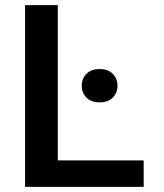

<svg xmlns="http://www.w3.org/2000/svg" viewBox="-20 -731 640 751"><path d="M206.1 -103.5V-710.9H78.1V0H542V-103.5ZM299.8 -395.5Q299.8 -367.7 318.4 -349.1Q336.9 -330.6 369.6 -330.6Q402.3 -330.6 420.9 -349.1Q439.5 -367.7 439.5 -395.5Q439.5 -423.8 420.9 -442.4Q402.3 -460.9 369.6 -460.9Q336.9 -460.9 318.4 -442.4Q299.8 -423.8 299.8 -395.5Z"/></svg>

Font: Roboto Mono SemiBold
Style: Regular
Weight: 600
Monospace: yes
Designer: Google
Version: Version 3.000